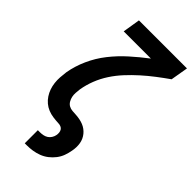

<svg xmlns="http://www.w3.org/2000/svg" viewBox="-290 -804 1088 1088"><g transform="rotate(45 254.0 -260.0)"><path d="M158 215V110H175Q187 110 200 107.5Q213 105 224 98Q235 91 242.5 79Q250 67 252 55Q254 45 253 34.5Q252 24 247 16Q242 8 232.5 4Q223 0 213 0Q191 -1 169 -4Q147 -7 127.5 -15Q108 -23 92 -36.5Q76 -50 64.5 -67.5Q53 -85 46 -105Q39 -125 36.5 -147Q34 -169 35.5 -191Q37 -213 40 -236Q50 -294 75.5 -351Q101 -408 140 -457.5Q179 -507 226.5 -549.5Q274 -592 324 -630H106L123 -735H508L490 -630Q453 -604 417 -576.5Q381 -549 347 -518.5Q313 -488 282 -454.5Q251 -421 226.5 -383.5Q202 -346 186 -305Q170 -264 163 -222Q161 -206 160 -190.5Q159 -175 162 -161Q165 -147 172.5 -134Q180 -121 192.5 -114Q205 -107 220.5 -106Q236 -105 251 -104Q266 -103 281 -100Q296 -97 309.5 -91.5Q323 -86 334.5 -77.5Q346 -69 355 -58Q364 -47 370 -34Q376 -21 378.5 -6Q381 9 380.5 24.5Q380 40 377 55Q373 78 365 100Q357 122 342 141.5Q327 161 307.5 176Q288 191 265.5 199.5Q243 208 220 211.5Q197 215 175 215Z"/></g></svg>

Font: Iosevka SS04 Extrabold
Style: Italic
Weight: 800
Italic angle: -9°
Monospace: yes
Designer: Belleve Invis
Foundry: Belleve Invis
Version: Version 19.0.0; ttfautohint (v1.8.4)